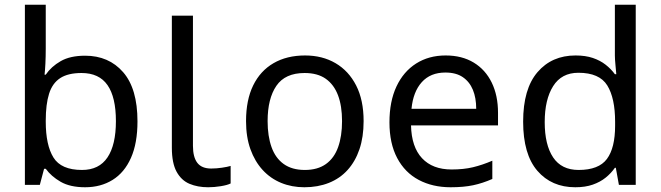

<svg xmlns="http://www.w3.org/2000/svg" viewBox="-20 -780 2787 810"><path d="M173 -575Q173 -541 171.5 -511.5Q170 -482 168 -465H173Q196 -499 236 -522Q276 -545 339 -545Q439 -545 499.5 -475.5Q560 -406 560 -268Q560 -176 532.5 -114Q505 -52 455 -21Q405 10 339 10Q276 10 236 -13Q196 -36 173 -68H166L148 0H85V-760H173ZM324 -472Q267 -472 234 -450.5Q201 -429 187 -384.5Q173 -340 173 -271V-267Q173 -168 205.5 -115.5Q238 -63 326 -63Q398 -63 433.5 -116Q469 -169 469 -269Q469 -370 433.5 -421Q398 -472 324 -472Z M858 10Q814 10 779.5 -4.5Q745 -19 725 -55.5Q705 -92 705 -157V-714H794V-165Q794 -117 812.5 -93Q831 -69 871 -69Q893 -69 916.5 -72.5Q940 -76 953 -80V-6Q939 1 911.5 5.5Q884 10 858 10Z M1514 -269Q1514 -202 1496.5 -150.5Q1479 -99 1446.5 -63Q1414 -27 1367.5 -8.5Q1321 10 1264 10Q1211 10 1166 -8.5Q1121 -27 1088 -63Q1055 -99 1036.5 -150.5Q1018 -202 1018 -269Q1018 -358 1048 -419.5Q1078 -481 1134 -513.5Q1190 -546 1267 -546Q1340 -546 1395.5 -513.5Q1451 -481 1482.5 -419.5Q1514 -358 1514 -269ZM1109 -269Q1109 -206 1125.5 -159.5Q1142 -113 1177 -88Q1212 -63 1266 -63Q1320 -63 1355 -88Q1390 -113 1406.5 -159.5Q1423 -206 1423 -269Q1423 -333 1406 -378Q1389 -423 1354.5 -447.5Q1320 -472 1265 -472Q1183 -472 1146 -418Q1109 -364 1109 -269Z M1860 -546Q1929 -546 1978.5 -516Q2028 -486 2054.5 -431.5Q2081 -377 2081 -304V-251H1714Q1716 -160 1760.5 -112.5Q1805 -65 1885 -65Q1936 -65 1975.5 -74.5Q2015 -84 2057 -102V-25Q2016 -7 1976 1.5Q1936 10 1881 10Q1805 10 1746.5 -21Q1688 -52 1655.5 -113.5Q1623 -175 1623 -264Q1623 -352 1652.5 -415Q1682 -478 1735.5 -512Q1789 -546 1860 -546ZM1859 -474Q1796 -474 1759.5 -433.5Q1723 -393 1716 -321H1989Q1989 -367 1975 -401Q1961 -435 1932.5 -454.5Q1904 -474 1859 -474Z M2407 10Q2307 10 2247 -59.5Q2187 -129 2187 -267Q2187 -405 2247.5 -475.5Q2308 -546 2408 -546Q2450 -546 2481 -535.5Q2512 -525 2535 -507Q2558 -489 2574 -467H2580Q2579 -480 2576.5 -505.5Q2574 -531 2574 -546V-760H2662V0H2591L2578 -72H2574Q2558 -49 2535 -30.5Q2512 -12 2480.5 -1Q2449 10 2407 10ZM2421 -63Q2506 -63 2540.5 -109.5Q2575 -156 2575 -250V-266Q2575 -366 2542 -419.5Q2509 -473 2420 -473Q2349 -473 2313.5 -416.5Q2278 -360 2278 -265Q2278 -169 2313.5 -116Q2349 -63 2421 -63Z"/></svg>

Font: ukorean05
Style: Book
Weight: 400
Designer: Jelle Bosma - Monotype Design Team
Foundry: Monotype Imaging Inc.
Version: Version 2.003